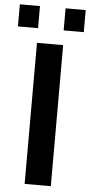

<svg xmlns="http://www.w3.org/2000/svg" viewBox="-92 -945 458 979"><g transform="rotate(5 137.5 -455.0)"><path d="M73 0H207V-722H73ZM-31 -797H72V-910H-31ZM203 -797H306V-910H203Z"/></g></svg>

Font: Perun SemiBold
Style: Regular
Weight: 600
Foundry: Copyright (c) Stefan Peev, Context Ltd, 2016
Version: Version 1.089